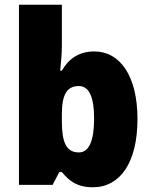

<svg xmlns="http://www.w3.org/2000/svg" viewBox="-20 -780 639 810"><path d="M241 -588V-760H60V0H202L230 -54H241C273 -16 305 10 372 10C486 10 560 -93 560 -278C560 -460 486 -563 378 -563C312 -563 269 -531 241 -482H234C238 -520 241 -556 241 -588ZM312 -417C356 -417 377 -371 377 -280C377 -185 355 -137 313 -137C260 -137 241 -178 241 -269V-298C241 -380 262 -417 312 -417Z"/></svg>

Font: Noto Sans Khmer SemiCondensed Black
Style: Regular
Weight: 900
Width: 4
Designer: Danh Hong and the Monotype Design Team
Foundry: Monotype Imaging Inc.
Version: Version 2.004